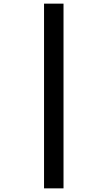

<svg xmlns="http://www.w3.org/2000/svg" viewBox="-20 -819 591 1055"><path d="M222 -799H329V216H222Z"/></svg>

Font: Noto Sans Sinhala UI Condensed
Style: Bold
Weight: 700
Width: 3
Designer: Jelle Bosma - Monotype Design Team
Foundry: Monotype Imaging Inc.
Version: Version 2.006; ttfautohint (v1.8.4.7-5d5b)